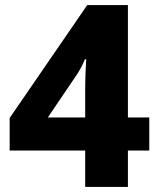

<svg xmlns="http://www.w3.org/2000/svg" viewBox="-20 -735 623 755"><path d="M567 -143V-273H483V-715H323L18 -271V-143H315V0H483V-143ZM315 -386V-273H168L275 -431C292 -455 302 -474 314 -502H319C318 -492 315 -424 315 -386Z"/></svg>

Font: Noto Sans Thai Looped ExtraBold
Style: Regular
Weight: 800
Designer: Cadson Demak Team
Foundry: Cadson Demak Co., Ltd.
Version: Version 1.001